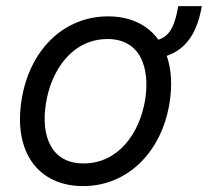

<svg xmlns="http://www.w3.org/2000/svg" viewBox="-20 -607 691 638"><path d="M650.6 -586.6H572.4C562.1 -530.2 549 -488.6 506.4 -475.1C470.5 -524.5 413 -552.6 338.8 -552.6C193.5 -552.6 78.5 -443.2 51.8 -275.6C23.8 -103.7 105.5 11.4 256.4 11.4C400.9 11.4 516 -98 543.3 -264.2C552.9 -324.6 549.4 -377.5 534.1 -421.5C602.3 -444.6 636.4 -503.9 650.6 -586.6ZM132.8 -264.2C150.6 -376.4 221.9 -477.3 337.4 -477.3C446.4 -477.3 479 -382.1 462.4 -275.6C443.9 -163 372.5 -63.9 257.8 -63.9C148.1 -63.9 115.4 -157.7 132.8 -264.2Z"/></svg>

Font: Margiela Sans
Style: Italic
Weight: 400
Italic angle: -9.39999°
Designer: Stefan Endress, Andreas Faust
Version: Version 1.100;FEAKit 1.0